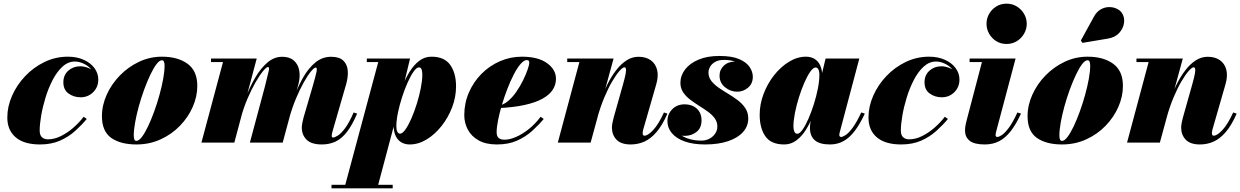

<svg xmlns="http://www.w3.org/2000/svg" viewBox="-20 -780 6783 1050"><path d="M198.5 10Q111.5 10 65.8 -29Q20 -68 20 -137.5Q20 -197.5 46 -256.5Q72 -315.5 117.8 -363.8Q163.5 -412 223.5 -441Q283.5 -470 351.5 -470Q400 -470 437.5 -453.2Q475 -436.5 496.2 -408Q517.5 -379.5 517.5 -345Q517.5 -303.5 489.5 -275.8Q461.5 -248 421 -248Q383.5 -248 355 -268.5Q326.5 -289 326.5 -330Q326.5 -369.5 353.5 -393.5Q380.5 -417.5 418.5 -417.5Q439 -417.5 461.8 -408.8Q484.5 -400 500.5 -383.8Q516.5 -367.5 516.5 -345H500Q500 -374 482.5 -396.2Q465 -418.5 439.5 -431Q414 -443.5 389.5 -443.5Q352.5 -443.5 322 -415.8Q291.5 -388 268.2 -343.2Q245 -298.5 229.2 -247.2Q213.5 -196 205.2 -148Q197 -100 197 -66.5Q197 -40 210 -29Q223 -18 242.5 -18Q277.5 -18 313.5 -36Q349.5 -54 381.8 -82.2Q414 -110.5 437.5 -141.5L454.5 -129.5Q427.5 -97 392 -64.8Q356.5 -32.5 309 -11.2Q261.5 10 198.5 10Z M726 10Q639 10 588.2 -26Q537.5 -62 537.5 -144.5Q537.5 -204.5 563.8 -262.5Q590 -320.5 635.5 -367.2Q681 -414 740.2 -442Q799.5 -470 865.5 -470Q952.5 -470 1005.8 -431.2Q1059 -392.5 1059 -310Q1059 -252 1034 -195.2Q1009 -138.5 964 -92Q919 -45.5 858.2 -17.8Q797.5 10 726 10ZM726 -9.5Q739.5 -9.5 756 -31.2Q772.5 -53 789.8 -89.2Q807 -125.5 823.2 -170.2Q839.5 -215 852.2 -261.2Q865 -307.5 872.5 -349Q880 -390.5 880 -420.5Q880 -434.5 876.8 -442.5Q873.5 -450.5 865.5 -450.5Q852 -450.5 835.5 -428.8Q819 -407 801.8 -370.5Q784.5 -334 768.2 -289.5Q752 -245 739.2 -198.8Q726.5 -152.5 719 -110.8Q711.5 -69 711.5 -39.5Q711.5 -25 714.8 -17.2Q718 -9.5 726 -9.5Z M1740 10Q1682.5 10 1656.5 -16.2Q1630.5 -42.5 1630.5 -82Q1630.5 -93 1633.5 -108.8Q1636.5 -124.5 1640 -137L1690 -308Q1707 -366.5 1711.2 -388.5Q1715.5 -410.5 1706.5 -410.5Q1698 -410.5 1680.2 -389Q1662.5 -367.5 1641 -329.2Q1619.5 -291 1598.5 -240.8Q1577.5 -190.5 1561.5 -133H1552Q1567.5 -190.5 1589 -249.8Q1610.5 -309 1639.2 -358.8Q1668 -408.5 1705.5 -439Q1743 -469.5 1791 -469.5Q1835.5 -469.5 1857.2 -448.8Q1879 -428 1881.8 -394Q1884.5 -360 1873 -319.5L1799 -63.5Q1797 -57 1795.5 -49.5Q1794 -42 1794 -36.5Q1794 -33 1795.8 -30.5Q1797.5 -28 1801.5 -28Q1810 -28 1827 -38.2Q1844 -48.5 1866.5 -78Q1889 -107.5 1914 -165L1933 -158.5Q1906 -95.5 1877.5 -58.8Q1849 -22 1815.5 -6Q1782 10 1740 10ZM1081.5 0 1199.5 -440.5H1134V-460H1384L1261.5 0ZM1346.5 0 1429 -308Q1443.5 -367.5 1449.2 -390.5Q1455 -413.5 1445.5 -413.5Q1437 -413.5 1418.8 -391.5Q1400.5 -369.5 1378 -330.8Q1355.5 -292 1333.8 -241.2Q1312 -190.5 1296.5 -133H1287Q1302.5 -189.5 1325 -248.5Q1347.5 -307.5 1377 -357.5Q1406.5 -407.5 1443 -438.5Q1479.5 -469.5 1523.5 -469.5Q1564 -469.5 1587.2 -448.8Q1610.5 -428 1616.5 -394Q1622.5 -360 1612 -319.5L1526 0Z M1863 250 2048.5 -440.5H1986V-460H2222.5L2179 -279L2153.5 -188.5L2149.5 -150L2043 250ZM1793 250V230.5H2127.5V250ZM2167.5 -49Q2181 -49 2197.2 -72Q2213.5 -95 2229.8 -132.2Q2246 -169.5 2259.5 -212.8Q2273 -256 2281.2 -298Q2289.5 -340 2289.5 -371.5Q2289.5 -388 2285.8 -399.8Q2282 -411.5 2271 -411.5Q2258 -411.5 2242 -388.8Q2226 -366 2209.5 -329.2Q2193 -292.5 2179 -249.2Q2165 -206 2156.2 -163.8Q2147.5 -121.5 2147.5 -88.5Q2147.5 -70 2153 -59.5Q2158.5 -49 2167.5 -49ZM2220.5 10Q2195 10 2175 -1.5Q2155 -13 2143.8 -36.8Q2132.5 -60.5 2132.5 -96.5Q2132.5 -111.5 2137.5 -144.5Q2142.5 -177.5 2153 -219.8Q2163.5 -262 2180 -305.8Q2196.5 -349.5 2219.5 -386.8Q2242.5 -424 2272.2 -447Q2302 -470 2339.5 -470Q2410 -470 2442 -425.2Q2474 -380.5 2474 -307.5Q2474 -250 2452.8 -193.8Q2431.5 -137.5 2395.2 -91.5Q2359 -45.5 2313.8 -17.8Q2268.5 10 2220.5 10Z M2697.5 10Q2637 10 2597.5 -12.2Q2558 -34.5 2538.5 -71Q2519 -107.5 2519 -150Q2519 -215.5 2544 -273.5Q2569 -331.5 2612.8 -375.8Q2656.5 -420 2713.5 -445Q2770.5 -470 2834.5 -470Q2922.5 -470 2971.5 -434.8Q3020.5 -399.5 3020.5 -349Q3020.5 -317 3003 -289.5Q2985.5 -262 2947.8 -240.8Q2910 -219.5 2849.2 -206Q2788.5 -192.5 2701.5 -188.5V-202.5Q2729.5 -204 2755.5 -225Q2781.5 -246 2803 -277Q2824.5 -308 2840.5 -340.8Q2856.5 -373.5 2865.5 -399.8Q2874.5 -426 2874.5 -436Q2874.5 -443 2871.8 -447.2Q2869 -451.5 2861 -451.5Q2845.5 -451.5 2827 -430.2Q2808.5 -409 2790 -373.2Q2771.5 -337.5 2754.8 -294.2Q2738 -251 2724.8 -206.5Q2711.5 -162 2703.8 -122.8Q2696 -83.5 2696 -57Q2696 -34 2707.5 -25Q2719 -16 2739 -16Q2767 -16 2801.8 -31Q2836.5 -46 2871.8 -74Q2907 -102 2936.5 -141.5L2953.5 -129.5Q2926.5 -97 2891 -64.8Q2855.5 -32.5 2808.2 -11.2Q2761 10 2697.5 10Z M3429 10Q3376.5 10 3351.5 -16.2Q3326.5 -42.5 3326.5 -82Q3326.5 -93.5 3329.5 -109Q3332.5 -124.5 3336 -137L3387 -318Q3398 -357 3401.5 -377.2Q3405 -397.5 3402.8 -404.8Q3400.5 -412 3395 -412Q3385.5 -412 3367.5 -391.8Q3349.5 -371.5 3327.8 -334.5Q3306 -297.5 3284.5 -246.2Q3263 -195 3246 -133H3233.5Q3245.5 -178.5 3262.5 -226Q3279.5 -273.5 3301 -317Q3322.5 -360.5 3348.8 -395Q3375 -429.5 3405.8 -449.5Q3436.5 -469.5 3471.5 -469.5Q3512 -469.5 3538.5 -450.8Q3565 -432 3573.5 -398.2Q3582 -364.5 3569 -319.5L3498 -73Q3497 -69.5 3495.8 -63.2Q3494.5 -57 3494.5 -53Q3494.5 -44.5 3497 -41.2Q3499.5 -38 3504.5 -38Q3523.5 -38 3552.5 -69.2Q3581.5 -100.5 3611 -165L3630 -158.5Q3602.5 -95.5 3571.2 -58.8Q3540 -22 3504.8 -6Q3469.5 10 3429 10ZM3030.5 0 3148.5 -440.5H3082V-460H3335.5L3210 0Z M3835.5 10Q3771 10 3725 -6.2Q3679 -22.5 3654.5 -51.5Q3630 -80.5 3630 -117.5Q3630 -155.5 3656.2 -182.5Q3682.5 -209.5 3725 -209.5Q3764.5 -209.5 3790.5 -186Q3816.5 -162.5 3816.5 -121.5Q3816.5 -80 3789 -58.5Q3761.5 -37 3724 -37Q3698.5 -37 3677.2 -48.8Q3656 -60.5 3643.5 -79Q3631 -97.5 3631 -117.5H3658Q3658 -85.5 3679.5 -61.5Q3701 -37.5 3736.8 -24.2Q3772.5 -11 3815 -11Q3840.5 -11 3860.2 -21.8Q3880 -32.5 3891.5 -50Q3903 -67.5 3903 -88Q3903 -113.5 3888.5 -133.2Q3874 -153 3851 -169.5Q3828 -186 3802 -202.2Q3776 -218.5 3753 -236.2Q3730 -254 3715.5 -276Q3701 -298 3701 -327Q3701 -366.5 3726.5 -400Q3752 -433.5 3799.8 -453.8Q3847.5 -474 3914 -474Q3983 -474 4023 -456.5Q4063 -439 4080 -412.8Q4097 -386.5 4097 -360.5Q4097 -322.5 4070.8 -300.5Q4044.5 -278.5 4012 -278.5Q3975 -278.5 3945 -302.8Q3915 -327 3915 -366.5Q3915 -399 3938.8 -421.2Q3962.5 -443.5 4002 -443.5Q4039.5 -443.5 4067.8 -420.8Q4096 -398 4096 -360.5H4072.5Q4072.5 -383 4056.5 -404Q4040.5 -425 4010.8 -438.8Q3981 -452.5 3939 -452.5Q3911 -452.5 3892.2 -442.2Q3873.5 -432 3864 -416.2Q3854.5 -400.5 3854.5 -383.5Q3854.5 -357.5 3870.2 -337.2Q3886 -317 3910.8 -300Q3935.5 -283 3963.2 -266.5Q3991 -250 4015.8 -231Q4040.5 -212 4056.2 -188Q4072 -164 4072 -132Q4072 -90 4043.5 -58Q4015 -26 3962 -8Q3909 10 3835.5 10Z M4269 10Q4196.5 10 4165.5 -34.8Q4134.5 -79.5 4134.5 -152.5Q4134.5 -210 4155.8 -266.2Q4177 -322.5 4213.2 -368.5Q4249.5 -414.5 4294.8 -442.2Q4340 -470 4388 -470Q4413.5 -470 4433.5 -458.5Q4453.5 -447 4465 -423.2Q4476.5 -399.5 4476.5 -363.5Q4476.5 -347.5 4471.2 -314.2Q4466 -281 4455.5 -238.8Q4445 -196.5 4428.2 -153Q4411.5 -109.5 4388.8 -72.5Q4366 -35.5 4336 -12.8Q4306 10 4269 10ZM4340.5 -48.5Q4353 -48.5 4369 -71Q4385 -93.5 4401 -130.2Q4417 -167 4430.8 -210.2Q4444.5 -253.5 4452.8 -295.8Q4461 -338 4461 -371Q4461 -383.5 4458.5 -392.5Q4456 -401.5 4451.5 -406.2Q4447 -411 4441 -411Q4427.5 -411 4411.2 -388Q4395 -365 4378.8 -327.8Q4362.5 -290.5 4349 -247.2Q4335.5 -204 4327.2 -162Q4319 -120 4319 -88.5Q4319 -72 4324 -60.2Q4329 -48.5 4340.5 -48.5ZM4519 10Q4462 10 4435.8 -13.2Q4409.5 -36.5 4409.5 -79.5Q4409.5 -90 4410.2 -97.5Q4411 -105 4412 -110L4428 -184L4454 -265.5L4467.5 -346.5L4495 -460H4679.5L4572 -55.5Q4570 -48 4570 -41Q4570 -37 4572.5 -34Q4575 -31 4580 -31Q4588 -31 4604 -41Q4620 -51 4641.8 -79.8Q4663.5 -108.5 4690 -165L4709.5 -158.5Q4682.5 -101 4654.2 -63.8Q4626 -26.5 4592.8 -8.2Q4559.5 10 4519 10Z M4908 10Q4821 10 4775.2 -29Q4729.5 -68 4729.5 -137.5Q4729.5 -197.5 4755.5 -256.5Q4781.5 -315.5 4827.2 -363.8Q4873 -412 4933 -441Q4993 -470 5061 -470Q5109.5 -470 5147 -453.2Q5184.5 -436.5 5205.8 -408Q5227 -379.5 5227 -345Q5227 -303.5 5199 -275.8Q5171 -248 5130.5 -248Q5093 -248 5064.5 -268.5Q5036 -289 5036 -330Q5036 -369.5 5063 -393.5Q5090 -417.5 5128 -417.5Q5148.5 -417.5 5171.2 -408.8Q5194 -400 5210 -383.8Q5226 -367.5 5226 -345H5209.5Q5209.5 -374 5192 -396.2Q5174.5 -418.5 5149 -431Q5123.5 -443.5 5099 -443.5Q5062 -443.5 5031.5 -415.8Q5001 -388 4977.8 -343.2Q4954.5 -298.5 4938.8 -247.2Q4923 -196 4914.8 -148Q4906.5 -100 4906.5 -66.5Q4906.5 -40 4919.5 -29Q4932.5 -18 4952 -18Q4987 -18 5023 -36Q5059 -54 5091.2 -82.2Q5123.5 -110.5 5147 -141.5L5164 -129.5Q5137 -97 5101.5 -64.8Q5066 -32.5 5018.5 -11.2Q4971 10 4908 10Z M5365.5 10Q5307.5 10 5282.5 -10.5Q5257.5 -31 5257.5 -65Q5257.5 -84 5261 -99Q5264.5 -114 5266.5 -122.5L5350 -440.5H5282.5V-460H5534L5427.5 -59.5Q5426.5 -55.5 5425.5 -50.8Q5424.5 -46 5424.5 -41.5Q5424.5 -36.5 5426.8 -33.8Q5429 -31 5434 -31Q5442.5 -31 5458.2 -41Q5474 -51 5496 -79.8Q5518 -108.5 5544 -165L5563.5 -158.5Q5537 -101 5508.2 -63.8Q5479.5 -26.5 5444.8 -8.2Q5410 10 5365.5 10ZM5484.5 -539.5Q5453 -539.5 5428.2 -555Q5403.5 -570.5 5389.2 -595.8Q5375 -621 5375 -650Q5375 -679 5389.2 -704Q5403.5 -729 5428.2 -744.5Q5453 -760 5484.5 -760Q5516 -760 5541 -744.5Q5566 -729 5580.5 -704Q5595 -679 5595 -650Q5595 -621 5580.5 -595.8Q5566 -570.5 5541 -555Q5516 -539.5 5484.5 -539.5Z M5788 10Q5701 10 5650.2 -26Q5599.5 -62 5599.5 -144.5Q5599.5 -204.5 5625.8 -262.5Q5652 -320.5 5697.5 -367.2Q5743 -414 5802.2 -442Q5861.5 -470 5927.5 -470Q6014.5 -470 6067.8 -431.2Q6121 -392.5 6121 -310Q6121 -252 6096 -195.2Q6071 -138.5 6026 -92Q5981 -45.5 5920.2 -17.8Q5859.5 10 5788 10ZM5788 -9.5Q5801.5 -9.5 5818 -31.2Q5834.5 -53 5851.8 -89.2Q5869 -125.5 5885.2 -170.2Q5901.5 -215 5914.2 -261.2Q5927 -307.5 5934.5 -349Q5942 -390.5 5942 -420.5Q5942 -434.5 5938.8 -442.5Q5935.5 -450.5 5927.5 -450.5Q5914 -450.5 5897.5 -428.8Q5881 -407 5863.8 -370.5Q5846.5 -334 5830.2 -289.5Q5814 -245 5801.2 -198.8Q5788.5 -152.5 5781 -110.8Q5773.5 -69 5773.5 -39.5Q5773.5 -25 5776.8 -17.2Q5780 -9.5 5788 -9.5ZM5899.5 -545.5 5891 -558.5 5962 -688Q5977 -715.5 5998.5 -728Q6020 -740.5 6042.8 -741.2Q6065.5 -742 6084.8 -733.5Q6104 -725 6114.5 -710.5Q6131 -686.5 6127.2 -656Q6123.5 -625.5 6101.2 -600.5Q6079 -575.5 6039.5 -569Z M6542 10Q6489.5 10 6464.5 -16.2Q6439.5 -42.5 6439.5 -82Q6439.5 -93.5 6442.5 -109Q6445.5 -124.5 6449 -137L6500 -318Q6511 -357 6514.5 -377.2Q6518 -397.5 6515.8 -404.8Q6513.5 -412 6508 -412Q6498.5 -412 6480.5 -391.8Q6462.5 -371.5 6440.8 -334.5Q6419 -297.5 6397.5 -246.2Q6376 -195 6359 -133H6346.5Q6358.5 -178.5 6375.5 -226Q6392.5 -273.5 6414 -317Q6435.5 -360.5 6461.8 -395Q6488 -429.5 6518.8 -449.5Q6549.5 -469.5 6584.5 -469.5Q6625 -469.5 6651.5 -450.8Q6678 -432 6686.5 -398.2Q6695 -364.5 6682 -319.5L6611 -73Q6610 -69.5 6608.8 -63.2Q6607.5 -57 6607.5 -53Q6607.5 -44.5 6610 -41.2Q6612.5 -38 6617.5 -38Q6636.5 -38 6665.5 -69.2Q6694.5 -100.5 6724 -165L6743 -158.5Q6715.5 -95.5 6684.2 -58.8Q6653 -22 6617.8 -6Q6582.5 10 6542 10ZM6143.5 0 6261.5 -440.5H6195V-460H6448.5L6323 0Z"/></svg>

Font: Bodoni Moda 11pt Black
Style: Italic
Weight: 900
Italic angle: -13°
Designer: Owen Earl
Foundry: indestructible type
Version: Version 2.004